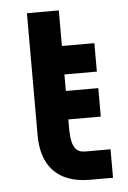

<svg xmlns="http://www.w3.org/2000/svg" viewBox="-47 -636 448 672"><g transform="rotate(-5 177.0 -300.0)"><path d="M185 -217H299V-317H185V-375H299V-475H185V-600H73V-171C73 -65 127 -2 237 0H323V-100H237C205 -100 187 -113 185 -177Z"/></g></svg>

Font: Mint Spirit
Style: Bold
Weight: 700
Designer: HARENDAL Hirwen
Foundry: Arkandis Digital Foundry.
Version: Version 1.004;FFEdit